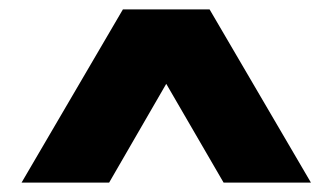

<svg xmlns="http://www.w3.org/2000/svg" viewBox="-20 -760 710 410"><path d="M26 -370 242.5 -740H427.5L644 -370H457.5L335 -581L213 -370Z"/></svg>

Font: Encode Sans Semi Expanded ExtraBold
Style: Regular
Weight: 800
Width: 6
Designer: Multiple Designers
Foundry: Impallari Type
Version: Version 3.000; ttfautohint (v1.8.3) -l 8 -r 50 -G 200 -x 14 